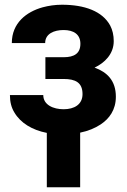

<svg xmlns="http://www.w3.org/2000/svg" viewBox="-20 -558 539 812"><path d="M22 -156C22 -127 28 -103 41 -82C67 -38 116 -8 178 4V234H319V3C353 -4 382 -16 406 -32C442 -56 470 -93 470 -149C470 -217 433 -253 380 -272C422 -292 461 -329 461 -384C461 -409 456 -431 446 -450C413 -511 337 -538 242 -538C213 -538 186 -534 160 -527C92 -508 30 -461 30 -376H171C171 -415 208 -431 249 -431C291 -431 320 -413 320 -373C320 -332 294 -316 249 -316H172V-224H249C299 -224 329 -209 329 -160C329 -116 294 -96 249 -96C206 -96 163 -114 163 -156Z"/></svg>

Font: Asimov Pro
Style: Bd
Weight: 700
Designer: Google
Version: Version 2.000980; 2014